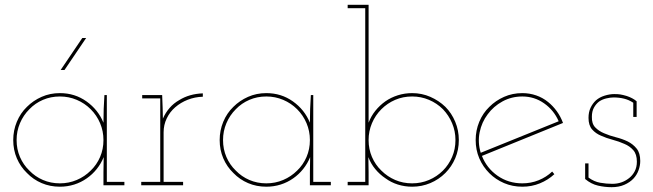

<svg xmlns="http://www.w3.org/2000/svg" viewBox="-20 -770 2712 798"><path d="M497 0V-14H424V-375H414Q412 -346 411 -317.5Q410 -289 410 -260Q388 -314 339.5 -348.5Q291 -383 229 -383Q188 -383 153 -367.5Q118 -352 92 -326Q65 -300 50 -264Q35 -228 35 -188Q35 -147 50 -112Q65 -77 92 -51Q118 -24 153 -9Q188 6 229 6Q260 6 288.5 -3Q317 -12 341 -29Q364 -45 382 -67.5Q400 -90 411 -117Q411 -101 410.5 -85.5Q410 -70 410 -54V0ZM229 -369Q266 -369 299 -355Q332 -341 357 -316Q382 -291 396 -258Q410 -225 410 -188Q410 -150 396 -117.5Q382 -85 357 -61Q332 -36 299 -22Q266 -8 229 -8Q191 -8 158.5 -22Q126 -36 102 -61Q77 -85 63 -117.5Q49 -150 49 -188Q49 -225 63 -258Q77 -291 102 -316Q126 -341 158.5 -355Q191 -369 229 -369ZM248 -479Q271 -512 293 -545.5Q315 -579 338 -612H322Q299 -579 277 -545.5Q255 -512 232 -479Z M741 0V-14H660V-220Q660 -251 673 -278Q686 -305 708 -324Q731 -344 760.5 -355.5Q790 -367 823 -368V-382Q795 -381 770.5 -374Q746 -367 725 -354Q702 -341 685 -321.5Q668 -302 657 -277Q657 -290 656.5 -299.5Q656 -309 656 -322L654 -375H571V-361H646V-14H567V0Z M1355 0V-14H1282V-375H1272Q1270 -346 1269 -317.5Q1268 -289 1268 -260Q1246 -314 1197.5 -348.5Q1149 -383 1087 -383Q1046 -383 1011 -367.5Q976 -352 950 -326Q923 -300 908 -264Q893 -228 893 -188Q893 -147 908 -112Q923 -77 950 -51Q976 -24 1011 -9Q1046 6 1087 6Q1118 6 1146.5 -3Q1175 -12 1199 -29Q1222 -45 1240 -67.5Q1258 -90 1269 -117Q1269 -101 1268.5 -85.5Q1268 -70 1268 -54V0ZM1087 -369Q1124 -369 1157 -355Q1190 -341 1215 -316Q1240 -291 1254 -258Q1268 -225 1268 -188Q1268 -150 1254 -117.5Q1240 -85 1215 -61Q1190 -36 1157 -22Q1124 -8 1087 -8Q1049 -8 1016.5 -22Q984 -36 960 -61Q935 -85 921 -117.5Q907 -150 907 -188Q907 -225 921 -258Q935 -291 960 -316Q984 -341 1016.5 -355Q1049 -369 1087 -369Z M1425 0H1512V-54Q1512 -70 1511.5 -85.5Q1511 -101 1511 -117Q1521 -90 1539.5 -67.5Q1558 -45 1582 -29Q1605 -12 1633.5 -3Q1662 6 1693 6Q1733 6 1768.5 -9Q1804 -24 1831 -51Q1857 -77 1872 -112Q1887 -147 1887 -188Q1887 -228 1872 -264Q1857 -300 1831 -326Q1804 -352 1768.5 -367.5Q1733 -383 1693 -383Q1662 -383 1633.5 -374Q1605 -365 1582 -349Q1558 -332 1540 -309.5Q1522 -287 1512 -260Q1512 -280 1512 -290.5Q1512 -301 1512 -321V-750H1425V-736H1498V-14H1425ZM1693 -369Q1730 -369 1763 -355Q1796 -341 1821 -316Q1845 -291 1859 -258Q1873 -225 1873 -188Q1873 -150 1859 -117.5Q1845 -85 1821 -61Q1796 -36 1763 -22Q1730 -8 1693 -8Q1655 -8 1622.5 -22Q1590 -36 1565 -61Q1540 -85 1526 -117.5Q1512 -150 1512 -188Q1512 -225 1526 -258Q1540 -291 1565 -316Q1590 -341 1622.5 -355Q1655 -369 1693 -369Z M2151 -369Q2201 -369 2241.5 -340.5Q2282 -312 2302 -266Q2221 -233 2140 -200.5Q2059 -168 1978 -135Q1965 -178 1973.5 -220Q1982 -262 2007 -295Q2031 -328 2068.5 -348.5Q2106 -369 2151 -369ZM2284 -46 2275 -57Q2251 -34 2219 -21Q2187 -8 2151 -8Q2093 -8 2048 -39.5Q2003 -71 1983 -122Q2068 -157 2151.5 -190.5Q2235 -224 2320 -259Q2310 -286 2294 -308Q2278 -330 2258 -346Q2236 -364 2208.5 -373.5Q2181 -383 2151 -383Q2110 -383 2075 -367.5Q2040 -352 2014 -326Q1987 -300 1972 -264Q1957 -228 1957 -188Q1957 -147 1972 -112Q1987 -77 2014 -50Q2040 -24 2075 -9Q2110 6 2151 6Q2190 6 2224 -8Q2258 -22 2284 -46Z M2613 -28Q2627 -43 2634 -62.5Q2641 -82 2641 -101Q2641 -134 2626 -152.5Q2611 -171 2589 -182Q2566 -193 2540 -199.5Q2514 -206 2491 -216Q2469 -225 2454 -240.5Q2439 -256 2440 -285Q2440 -307 2448.5 -322.5Q2457 -338 2470 -348Q2483 -357 2500 -361Q2517 -365 2530 -365Q2553 -365 2573.5 -360Q2594 -355 2612 -343V-284H2626V-349Q2618 -356 2607.5 -361.5Q2597 -367 2585 -371Q2568 -376 2558 -377.5Q2548 -379 2533 -379Q2514 -379 2493 -372.5Q2472 -366 2457 -353Q2443 -340 2434.5 -322Q2426 -304 2426 -280Q2426 -249 2441 -232Q2456 -215 2478 -206Q2500 -196 2526.5 -189Q2553 -182 2575 -172Q2597 -163 2612 -146Q2627 -129 2627 -98Q2627 -75 2618 -58Q2609 -41 2595 -30Q2580 -18 2562.5 -12Q2545 -6 2525 -6Q2500 -6 2474.5 -10.5Q2449 -15 2426 -32V-91H2412V-26Q2437 -5 2465.5 1.5Q2494 8 2522 8Q2552 8 2575 -2Q2598 -12 2613 -28Z"/></svg>

Font: Josefin Slab Thin Thin
Style: Regular
Weight: 250
Version: Version 2.000